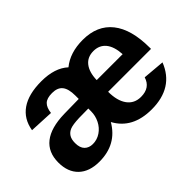

<svg xmlns="http://www.w3.org/2000/svg" viewBox="-92 -800 1073 1073"><g transform="rotate(-45 444.5 -264.0)"><path d="M611.8 9.8Q460.4 9.8 399.9 -102.1Q335 9.8 198.2 9.8Q119.6 9.8 75.9 -32.2Q32.2 -74.2 32.2 -149.4Q32.2 -230.5 86.4 -273.2Q140.6 -315.9 247.1 -318.4L364.3 -320.3V-347.2Q364.3 -399.9 344.7 -424.6Q325.2 -449.2 282.2 -449.2Q240.7 -449.2 222.2 -431.2Q203.6 -413.1 199.2 -374.5L56.2 -381.3Q68.8 -458 126.7 -498Q184.6 -538.1 286.1 -538.1Q392.1 -538.1 448.7 -485.8Q512.2 -538.1 613.8 -538.1Q727.5 -538.1 787.6 -462.6Q847.7 -387.2 847.7 -241.7V-232.4H508.8Q508.8 -161.1 537.6 -121.6Q566.4 -82 618.7 -82Q691.4 -82 710.4 -145L839.8 -133.8Q783.7 9.8 611.8 9.8ZM242.2 -85.9Q275.9 -85.9 304.2 -105Q332.5 -124 348.4 -155.8Q364.3 -187.5 364.3 -222.7V-244.6L290 -243.7Q239.3 -241.7 218.3 -233.2Q197.3 -224.6 186.3 -207Q175.3 -189.5 175.3 -160.2Q175.3 -122.6 193.6 -104.2Q211.9 -85.9 242.2 -85.9ZM611.8 -451.7Q563.5 -451.7 537.4 -418Q511.2 -384.3 509.8 -323.7H714.8Q710.9 -387.7 684.1 -419.7Q657.2 -451.7 611.8 -451.7Z"/></g></svg>

Font: Liberation Sans
Style: Bold
Weight: 700
Designer: Steve Matteson
Foundry: Ascender Corporation
Version: Version 2.1.5